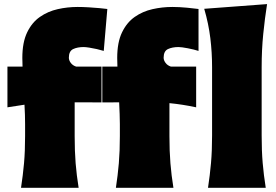

<svg xmlns="http://www.w3.org/2000/svg" viewBox="-20 -899 1323 919"><path d="M80.6 0Q89.8 -60.1 95 -117.7Q100.1 -175.3 100.1 -247.6V-305.2Q100.1 -325.2 99.4 -348.9Q98.6 -372.6 97.2 -397.9L15.6 -385.3V-580.1H87.9Q86.9 -604 86.9 -621.6Q86.9 -696.3 109.9 -743.9Q132.8 -791.5 171.1 -818.1Q209.5 -844.7 256.3 -855.2Q303.2 -865.7 351.6 -865.7Q376 -865.7 404.1 -864Q432.1 -862.3 456.3 -860.1Q480.5 -857.9 493.7 -856L476.6 -655.3Q462.4 -659.7 443.4 -664.1Q424.3 -668.5 407 -671.1Q389.6 -673.8 380.4 -673.8Q350.6 -673.8 330.1 -664.1Q309.6 -654.3 309.6 -622.6Q309.6 -610.4 318.8 -597.9Q328.1 -585.4 344.7 -580.1H465.8V-408.7Q431.6 -409.2 399.9 -409.2Q368.2 -409.2 337.4 -409.2V-247.6Q337.4 -175.3 342 -117.7Q346.7 -60.1 356.4 0ZM534.7 0Q543.9 -60.1 548.8 -117.7Q553.7 -175.3 553.7 -247.6V-305.2Q553.7 -327.1 552.7 -353.8Q551.8 -380.4 550.3 -409.2L469.7 -408.7V-580.1H542Q541 -604 541 -621.6Q541 -696.3 564 -743.9Q586.9 -791.5 625 -818.1Q663.1 -844.7 710 -855.2Q756.8 -865.7 805.2 -865.7Q837.9 -865.7 875.5 -862.1Q913.1 -858.4 930.2 -856V-655.3Q909.2 -662.1 878.7 -668Q848.1 -673.8 834.5 -673.8Q804.7 -673.8 783.9 -664.1Q763.2 -654.3 763.2 -622.6Q763.2 -610.4 772.5 -597.9Q781.7 -585.4 798.3 -580.1H918.9V-385.3Q853 -399.4 791 -405.3V-247.6Q791 -175.3 795.7 -117.7Q800.3 -60.1 810.1 0ZM975.6 0Q984.9 -61 990 -119.1Q995.1 -177.2 995.1 -250.5V-577.6Q995.1 -647.5 986.8 -716.1Q978.5 -784.7 957.5 -856.9L1258.3 -879.4Q1247.6 -811.5 1240 -736.1Q1232.4 -660.6 1232.4 -577.6V-250.5Q1232.4 -177.2 1237.3 -119.1Q1242.2 -61 1252 0Z"/></svg>

Font: Pinar Black
Style: Regular
Weight: 900
Designer: Amin Abedi
Version: Version 3.000